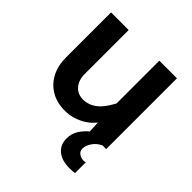

<svg xmlns="http://www.w3.org/2000/svg" viewBox="-206 -699 1063 1063"><g transform="rotate(45 325.0 -167.5)"><path d="M195 -554V-210Q195 -162 220.5 -132.5Q246 -103 288 -103Q336 -103 374.5 -136.5Q413 -170 448 -246L468 -120Q432 -51 376.5 -19.5Q321 12 261 12Q198 12 152.5 -15Q107 -42 82 -89.5Q57 -137 57 -202V-554ZM573 -554V0H440L435 -107V-554ZM545 216Q538 217 529.5 218Q521 219 506 219Q443 219 409.5 190.5Q376 162 376 113Q376 75 395.5 45Q415 15 441.5 -6Q468 -27 490 -38L545 0Q515 13 496.5 39.5Q478 66 478 91Q478 113 495 123.5Q512 134 527 134Q531 134 535 133.5Q539 133 545 132Z"/></g></svg>

Font: Azeret Mono Thin SemiBold
Style: Regular
Weight: 600
Version: Version 1.002